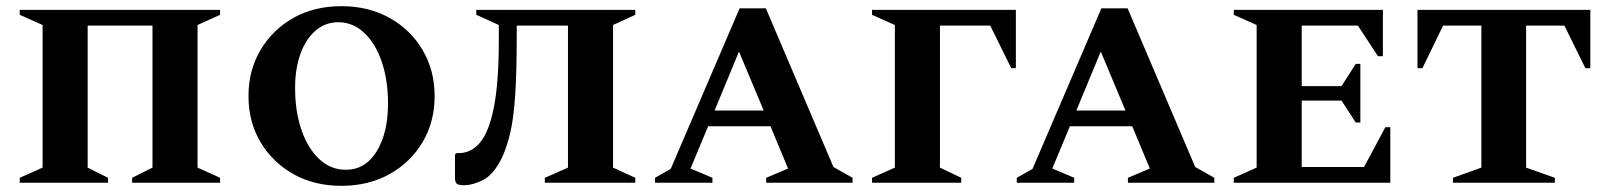

<svg xmlns="http://www.w3.org/2000/svg" viewBox="-20 -592 5208 622"><path d="M44 0V-16L118 -49V-511L44 -544V-560H693V-544L620 -511V-49L693 -16V0H408V-16L474 -49V-509H264V-49L330 -16V0Z M1086 10Q998 10 930.5 -28Q863 -66 824 -131.5Q785 -197 785 -281Q785 -364 824 -430Q863 -496 930.5 -534Q998 -572 1086 -572Q1174 -572 1242 -534Q1310 -496 1349 -430Q1388 -364 1388 -281Q1388 -197 1349 -131.5Q1310 -66 1242 -28Q1174 10 1086 10ZM1100 -42Q1164 -42 1200.5 -102Q1237 -162 1237 -256Q1237 -333 1216.5 -392.5Q1196 -452 1159.5 -486Q1123 -520 1076 -520Q1034 -520 1002.5 -493Q971 -466 953.5 -418Q936 -370 936 -307Q936 -230 957 -170Q978 -110 1015 -76Q1052 -42 1100 -42Z M1745 0V-16L1820 -49V-509H1654V-476Q1654 -358 1649 -284Q1644 -210 1633.5 -164Q1623 -118 1607 -83Q1580 -27 1546 -9.5Q1512 8 1483 8Q1465 8 1459.5 3Q1454 -2 1454 -16V-91L1458 -96H1467Q1506 -96 1535 -130Q1564 -164 1580 -244.5Q1596 -325 1596 -464V-511L1523 -544V-560H2038V-544L1966 -511V-49L2038 -16V0Z M2102 0V-16L2153 -45L2376 -565H2461L2680 -51L2742 -16V0H2462V-16L2533 -46L2476 -183H2274L2217 -46L2288 -16V0ZM2295 -234H2454L2374 -425Z M2805 0V-16L2879 -49V-511L2805 -544V-560H3271V-371H3256L3188 -509H3025V-49L3094 -16V0Z M3274 0V-16L3325 -45L3548 -565H3633L3852 -51L3914 -16V0H3634V-16L3705 -46L3648 -183H3446L3389 -46L3460 -16V0ZM3467 -234H3626L3546 -425Z M3977 0V-16L4051 -49V-511L3977 -544V-560H4460V-410H4444L4379 -509H4197V-313H4326L4372 -385H4387V-195H4372L4326 -266H4197V-51H4399L4468 -180H4484V0Z M4687 0V-16L4779 -49V-509H4655L4588 -371H4572V-560H5132V-371H5116L5048 -509H4924V-49L5017 -16V0Z"/></svg>

Font: Spectral SC
Style: Bold
Weight: 700
Designer: Jean-Baptiste Levee
Foundry: Production Type
Version: Version 2.001